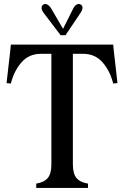

<svg xmlns="http://www.w3.org/2000/svg" viewBox="-20 -918 606 938"><path d="M157 0V-21Q195 -27 213 -48Q231 -69 231 -115V-700H336V-115Q336 -69 354 -48Q372 -27 410 -21V0H322H245ZM33 -510 12 -512 30 -669 33 -700H533L536 -669L554 -512L533 -510Q517 -573 480.5 -614Q444 -655 387 -655H179Q122 -655 85.5 -614Q49 -573 33 -510ZM231 -875 288 -777 337 -875Q345 -891 355 -896Q365 -901 374 -896Q383 -891 383 -880Q383 -869 372 -853L300 -746H276L194 -854Q183 -869 183 -879.5Q183 -890 192 -896Q201 -901 211 -896Q221 -891 231 -875Z"/></svg>

Font: RL Madena Variable
Style: Regular
Weight: 400
Designer: I Kadek Wantara Putra
Foundry: Roughlines ID
Version: Version 1.000;Glyphs 3.1.2 (3151)